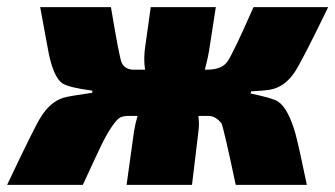

<svg xmlns="http://www.w3.org/2000/svg" viewBox="-57 -520 943 540"><path d="M649 -263 648 -257Q710 -244 724 -235Q753 -217 774 -144Q785 -102 806 0H606Q573 -156 566 -173Q550 -193 531 -194H501Q504 -171 501 -150L483 0H299L320 -151Q324 -175 330 -194H305Q290 -194 281 -189.5Q272 -185 257 -163Q242 -141 225.5 -106.5Q209 -72 176 0H-37Q42 -167 58 -191Q84 -233 121 -245Q138 -250 202 -259L203 -265Q135 -274 118 -286Q94 -303 80 -370Q77 -386 56 -500H255Q278 -362 285 -344Q294 -325 317 -324Q320 -324 327 -324H351Q346 -356 352 -393L367 -500H550L533 -390Q529 -361 519 -324H525Q566 -324 582 -346Q598 -368 656 -500H866Q790 -343 771 -316Q744 -276 704 -268Q687 -265 649 -263Z"/></svg>

Font: Exo 2.0 Black
Style: Italic
Weight: 900
Italic angle: -8°
Designer: Natanael Gama
Version: Version 1.001;PS 001.001;hotconv 1.0.70;makeotf.lib2.5.58329